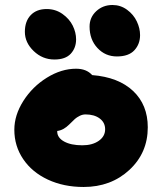

<svg xmlns="http://www.w3.org/2000/svg" viewBox="-20 -785 646 765"><path d="M445.8 -560.1Q399.4 -560.1 368.2 -593.8Q336.9 -627.4 336.9 -679.2Q336.9 -715.8 363.5 -740.5Q390.1 -765.1 428.2 -765.1Q460.4 -765.1 486.3 -746.1Q512.2 -727.1 525.1 -699.7Q538.1 -672.4 538.1 -645Q538.1 -609.4 515.4 -584.7Q492.7 -560.1 445.8 -560.1ZM196.8 -547.9Q149.4 -547.9 114.3 -581.5Q79.1 -615.2 79.1 -658.2Q79.1 -700.2 102.3 -724.6Q125.5 -749 166 -749Q201.2 -749 228.8 -729.5Q256.3 -710 269.8 -682.9Q283.2 -655.8 283.2 -627.9Q283.2 -594.2 262 -571Q240.7 -547.9 196.8 -547.9ZM313 -40Q233.9 -40 170.9 -69.3Q107.9 -98.6 72.5 -150.9Q37.1 -203.1 37.1 -268.1Q37.1 -326.2 73.2 -383.1Q109.4 -439.9 167 -475.6Q224.6 -511.2 283.2 -511.2Q324.7 -511.2 347.2 -485.8Q452.1 -477.5 510.5 -422.4Q568.8 -367.2 568.8 -277.8Q568.8 -175.8 495.4 -107.9Q421.9 -40 313 -40ZM208 -261.2Q208 -236.3 235.4 -221.2Q262.7 -206.1 308.1 -206.1Q348.1 -206.1 373.5 -223.9Q398.9 -241.7 398.9 -270Q398.9 -296.9 377.2 -313Q355.5 -329.1 320.8 -329.1Q308.6 -329.1 297.1 -323.2Q285.6 -317.4 278.8 -311.3Q272 -305.2 255.9 -289.1Q232.9 -266.1 208 -263.2Z"/></svg>

Font: Shantell Sans Irregular Bouncy
Style: Regular
Weight: 800
Designer: Stephen Nixon, Anya Danilova, Shantell Martin
Foundry: Arrow Type
Version: Version 1.006;[9816181b4]